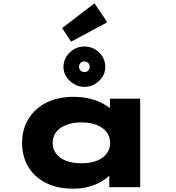

<svg xmlns="http://www.w3.org/2000/svg" viewBox="-20 -1127 1062 1156"><path d="M421 9Q325 9 256 -26Q187 -61 150 -123Q113 -185 113 -266Q113 -348 151 -410.5Q189 -473 258.5 -508.5Q328 -544 421 -544Q476 -544 522 -532.5Q568 -521 603 -501.5Q638 -482 659.5 -460.5Q681 -439 687 -420L642 -412V-533H824V0H638V-150L675 -133Q672 -108 651 -83Q630 -58 596 -37Q562 -16 517.5 -3.5Q473 9 421 9ZM470 -144Q524 -144 562.5 -159Q601 -174 622 -202Q643 -230 643 -266Q643 -304 622 -331.5Q601 -359 562.5 -374.5Q524 -390 470 -390Q417 -390 378 -374.5Q339 -359 318 -331.5Q297 -304 297 -266Q297 -230 318 -202Q339 -174 378 -159Q417 -144 470 -144ZM488 -604Q455 -604 426.5 -620.5Q398 -637 380 -664Q362 -691 362 -724Q362 -758 379.5 -786Q397 -814 425.5 -830.5Q454 -847 488 -847Q523 -847 551.5 -830.5Q580 -814 597 -786Q614 -758 614 -724Q614 -691 596.5 -664Q579 -637 550.5 -620.5Q522 -604 488 -604ZM488 -693Q502 -693 511 -702Q520 -711 520 -724Q520 -739 511 -748Q502 -757 488 -757Q474 -757 465 -748Q456 -739 456 -725Q456 -711 465.5 -702Q475 -693 488 -693ZM408 -876 354 -958 549 -1107 626 -993Z"/></svg>

Font: Lexend Zetta ExtraBold
Style: Regular
Weight: 800
Designer: Bonnie Shaver-Troup, Thomas Jockin
Foundry: Lexend
Version: Version 1.007